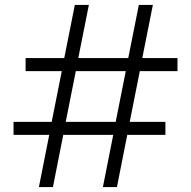

<svg xmlns="http://www.w3.org/2000/svg" viewBox="-20 -750 776 780"><path d="M455 10 497 -202H652V-255H507L548 -461H701V-514H558L601 -730H544L501 -514H298L341 -730H284L241 -514H84V-461H231L190 -255H35V-202H180L138 10H195L237 -202H440L398 10ZM491 -461 450 -255H247L288 -461Z"/></svg>

Font: Domine
Style: Regular
Weight: 400
Designer: Pablo Impallari, Rodrigo Fuenzalida, Brenda Gallo
Foundry: Pablo Impallari, Rodrigo Fuenzalida, Brenda Gallo
Version: Version 2.000